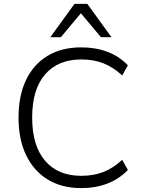

<svg xmlns="http://www.w3.org/2000/svg" viewBox="-20 -956 734 985"><path d="M397 9Q297 9 225 -35Q153 -79 114 -160Q75 -241 75 -353Q75 -465 113.5 -545.5Q152 -626 224 -669.5Q296 -713 397 -713Q471 -713 531.5 -690Q592 -667 636 -621L607 -569Q560 -612 510 -631.5Q460 -651 397 -651Q278 -651 211.5 -574.5Q145 -498 145 -353Q145 -209 211 -131.5Q277 -54 397 -54Q460 -54 510 -73.5Q560 -93 607 -136L636 -84Q592 -38 531.5 -14.5Q471 9 397 9ZM238 -765 362 -936H428L552 -765H498L395 -888L292 -765Z"/></svg>

Font: Nunito Sans 9pt Light
Style: Regular
Weight: 300
Version: Version 3.101;gftools[0.9.27]